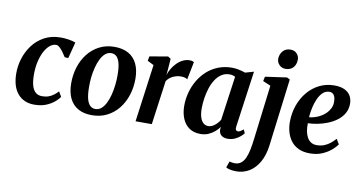

<svg xmlns="http://www.w3.org/2000/svg" viewBox="-93 -1039 2927 1548"><g transform="rotate(10 1370.5 -265.0)"><path d="M212 10Q127 10 77.2 -47.5Q27.5 -105 26.5 -213Q26 -274 44.8 -335Q63.5 -396 101.8 -447.2Q140 -498.5 197.8 -529.5Q255.5 -560.5 332 -560.5Q361 -560.5 395 -555.5Q429 -550.5 452.5 -540.5L418 -407.5L388.5 -409.5Q376.5 -429.5 362 -449.2Q347.5 -469 332.5 -482.2Q317.5 -495.5 304 -495.5Q278 -495.5 253.2 -475.5Q228.5 -455.5 209.2 -418.8Q190 -382 178.8 -331.5Q167.5 -281 168.5 -220Q169.5 -167 180.5 -133.5Q191.5 -100 212 -84Q232.5 -68 263 -68Q293 -68 316.2 -76.5Q339.5 -85 358 -99.2Q376.5 -113.5 392 -130.5L416 -89Q402.5 -69 375 -45.8Q347.5 -22.5 306.8 -6.2Q266 10 212 10Z M771 -561.5Q839 -561.5 885.2 -535.5Q931.5 -509.5 955.8 -459.5Q980 -409.5 980.5 -338Q981 -268 961 -204.8Q941 -141.5 902.5 -92.5Q864 -43.5 808.8 -15.2Q753.5 13 684 13Q617.5 13 571.2 -13.2Q525 -39.5 501 -89.2Q477 -139 476.5 -210Q476 -281 496 -344.5Q516 -408 554.5 -456.8Q593 -505.5 647.8 -533.5Q702.5 -561.5 771 -561.5ZM754 -507Q726 -507 704.5 -488.5Q683 -470 667.5 -438.5Q652 -407 642 -368.2Q632 -329.5 627.5 -288.5Q623 -247.5 623.5 -210Q623.5 -148.5 633.2 -111.2Q643 -74 661 -57.5Q679 -41 703.5 -41Q731.5 -41 752.8 -59.5Q774 -78 789.5 -109.5Q805 -141 814.8 -180Q824.5 -219 829.2 -260Q834 -301 833.5 -339Q833.5 -400.5 824 -437.2Q814.5 -474 797 -490.5Q779.5 -507 754 -507Z M1041 0 1105 -471 1053 -497.5 1060 -534.5 1209 -560 1232 -545 1225.5 -455 1221 -410.5Q1229.5 -437.5 1245.2 -464Q1261 -490.5 1282.5 -512.2Q1304 -534 1330.5 -547Q1357 -560 1387.5 -560Q1399.5 -560 1408.5 -557.2Q1417.5 -554.5 1421.5 -551.5L1392.5 -405.5Q1388.5 -409.5 1374.8 -414.5Q1361 -419.5 1340 -419.5Q1323 -419.5 1306 -415.5Q1289 -411.5 1273.5 -404Q1258 -396.5 1245.2 -385.5Q1232.5 -374.5 1223.5 -360.5L1174 0Z M1848 -100.5Q1845 -79.5 1850.8 -71.2Q1856.5 -63 1866.5 -63Q1875 -63 1885.5 -68.5Q1896 -74 1911.5 -87L1925 -57.5Q1919 -48.5 1901.2 -32.2Q1883.5 -16 1856.2 -3Q1829 10 1795 10Q1763 10 1743.8 -6Q1724.5 -22 1724 -53L1726.5 -74.5Q1711 -53.5 1688.8 -34.2Q1666.5 -15 1637.8 -2.5Q1609 10 1572.5 10Q1517 10 1479.8 -16.5Q1442.5 -43 1424 -89Q1405.5 -135 1405.5 -192Q1405.5 -246 1419.5 -299.2Q1433.5 -352.5 1460.8 -399.5Q1488 -446.5 1527.8 -482.8Q1567.5 -519 1619.5 -539.8Q1671.5 -560.5 1734 -560.5Q1761 -560.5 1790.8 -554Q1820.5 -547.5 1842 -539.5L1912 -559.5ZM1769 -492.5Q1759.5 -498 1747.8 -501Q1736 -504 1723 -504Q1686 -504 1657.2 -485.2Q1628.5 -466.5 1607.8 -434.5Q1587 -402.5 1574 -362.2Q1561 -322 1554.5 -278.8Q1548 -235.5 1548 -194.5Q1548 -151.5 1557.5 -122.2Q1567 -93 1584 -78.2Q1601 -63.5 1623 -63.5Q1638 -63.5 1651.8 -69.2Q1665.5 -75 1677.8 -84.8Q1690 -94.5 1700.2 -106.5Q1710.5 -118.5 1718.5 -131.5Z M2138 4.5Q2127.5 86 2095.5 142.2Q2063.5 198.5 2015.8 227.5Q1968 256.5 1910.5 256.5Q1883.5 256.5 1859.8 251.8Q1836 247 1825.5 238.5L1843.5 188Q1850.5 190.5 1863.5 192.5Q1876.5 194.5 1887 194.5Q1917.5 194.5 1938.2 178Q1959 161.5 1972 131.8Q1985 102 1993 62.2Q2001 22.5 2006.5 -24L2061.5 -471L1998 -498L2006 -535L2182.5 -560L2207 -547.5ZM2156 -626Q2126 -626 2105.5 -647.8Q2085 -669.5 2086 -699Q2088 -735.5 2110.5 -760.8Q2133 -786 2171.5 -786Q2205.5 -786 2224.5 -764.8Q2243.5 -743.5 2243 -716Q2243 -678 2221 -652Q2199 -626 2156 -626Z M2687.5 -101Q2674 -80 2644 -53.8Q2614 -27.5 2570 -8.2Q2526 11 2469 11Q2414 11 2375.2 -7.5Q2336.5 -26 2312.8 -57.8Q2289 -89.5 2278 -129Q2267 -168.5 2267 -209.5Q2267 -284 2290 -348.2Q2313 -412.5 2354 -460.8Q2395 -509 2450.2 -536Q2505.5 -563 2570 -563Q2621.5 -563 2654.2 -547.2Q2687 -531.5 2702.8 -504.2Q2718.5 -477 2719.5 -443Q2720 -396 2699.8 -360.5Q2679.5 -325 2645.5 -299.8Q2611.5 -274.5 2570.2 -258.2Q2529 -242 2487.5 -234.2Q2446 -226.5 2411.5 -225.5Q2410.5 -190.5 2416 -161Q2421.5 -131.5 2433.8 -109.8Q2446 -88 2465.5 -76Q2485 -64 2511.5 -64Q2546 -64 2573.8 -75.2Q2601.5 -86.5 2623.5 -104.8Q2645.5 -123 2662.5 -142.5ZM2540 -505.5Q2509 -505.5 2486 -483.8Q2463 -462 2447.5 -427Q2432 -392 2423.5 -352Q2415 -312 2412.5 -275Q2434 -276.5 2458.8 -284Q2483.5 -291.5 2507 -305Q2530.5 -318.5 2549.5 -337.8Q2568.5 -357 2579.8 -381.5Q2591 -406 2590 -435.5Q2589 -471 2576.2 -488.2Q2563.5 -505.5 2540 -505.5Z"/></g></svg>

Font: Merriweather 36pt
Style: Bold Italic
Weight: 700
Italic angle: -7.8°
Version: Version 2.101